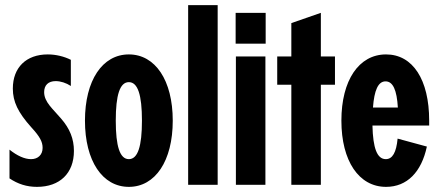

<svg xmlns="http://www.w3.org/2000/svg" viewBox="-20 -720 1711 748"><path d="M256 -487V-385C238 -397 216 -404 197 -404C168 -404 152 -388 152 -361C152 -322 187 -295 218 -258C252 -219 268 -179 268 -132C268 -45 213 8 124 8C84 8 50 -3 17 -25V-137C47 -113 76 -100 101 -100C128 -100 146 -117 146 -144C146 -168 135 -188 102 -224C50 -282 30 -324 30 -375C30 -457 82 -508 166 -508C198 -508 230 -500 256 -487Z M482 8C585 8 653 -93 653 -250C653 -407 585 -508 482 -508C379 -508 311 -407 311 -250C311 -93 379 8 482 8ZM431 -250C431 -350 447 -400 482 -400C517 -400 533 -350 533 -250C533 -150 517 -100 482 -100C447 -100 431 -150 431 -250Z M713 -700V0H828V-700Z M898 -670V-550H1015V-670ZM899 0H1014V-500H899Z M1115 -630V-500H1060V-390H1115V0H1230V-390H1285V-500H1230V-670Z M1643 -149 1529 -180C1524 -126 1509 -100 1483 -100C1449 -100 1433 -143 1431 -231H1652V-250C1652 -410 1588 -508 1484 -508C1378 -508 1310 -407 1310 -250C1310 -93 1378 8 1484 8C1566 8 1622 -50 1643 -149ZM1433 -301C1438 -368 1453 -403 1482 -403C1511 -403 1526 -369 1530 -301Z"/></svg>

Font: Jakob Semi-Condensed
Style: Regular
Weight: 400
Width: 4
Designer: Alan Madić
Foundry: X Cicéro
Version: Version 1.000;Glyphs 3.1.2 (3151)